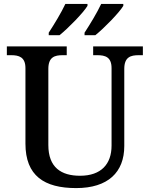

<svg xmlns="http://www.w3.org/2000/svg" viewBox="-20 -951 765 981"><path d="M412 -784V-771H467C512 -807 589 -886 610 -921V-931H497C476 -886 440 -827 412 -784ZM229 -784V-771H284C329 -807 406 -886 427 -921V-931H314C293 -886 257 -827 229 -784ZM369 10C532 10 615 -71 615 -205V-599C615 -660 648 -669 689 -669H710V-714H456V-669H477C517 -669 550 -660 550 -603V-207C550 -113 497 -53 389 -53C293 -53 227 -95 227 -210V-599C227 -660 260 -669 300 -669H321V-714H15V-669H37C76 -669 110 -660 110 -603V-217C110 -53 206 10 369 10Z"/></svg>

Font: Noto Serif Vithkuqi Medium
Style: Regular
Weight: 500
Version: Version 1.005